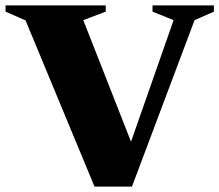

<svg xmlns="http://www.w3.org/2000/svg" viewBox="-38 -690 810 710"><path d="M56.5 -614.5 -17.5 -647V-670H353V-647L270 -615.5L446.5 -166L604 -615.5L526 -647V-670H753V-647L681.5 -615.5L450 0H311.5Z"/></svg>

Font: Newsreader Text ExtraBold
Style: Regular
Weight: 800
Designer: Hugues Gentile
Foundry: Production Type
Version: Version 1.001